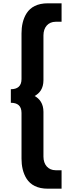

<svg xmlns="http://www.w3.org/2000/svg" viewBox="-20 -880 434 1160"><path d="M352 260V148.5H316C272 148.5 242.5 116 242.5 66.5V-204C242.5 -254 219 -284 189 -300C219 -316 242.5 -344.5 242.5 -396V-666.5C242.5 -716 272 -748.5 316 -748.5H352V-860H269C205 -860 165 -836.5 141.5 -801C118 -765 110 -720.5 110 -679V-402.5C110 -359 85.5 -341 45.5 -341V-259C85.5 -259 110 -241.5 110 -197.5V79C110 120.5 118 165 141.5 201C165 236.5 205 260 269 260Z"/></svg>

Font: Spartan
Style: Bold
Weight: 700
Designer: Matt Bailey, Mirko Velimirovic
Foundry: Matt Bailey
Version: Version 1.003